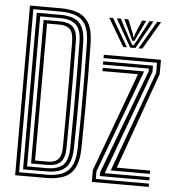

<svg xmlns="http://www.w3.org/2000/svg" viewBox="-55 -851 813 902"><g transform="rotate(5 351.5 -400.0)"><path d="M49.8 0V-800H196.2Q244.8 -800 278.4 -786.6Q312 -773.2 329.9 -740.5Q347.8 -707.8 349 -649Q350.2 -569.5 350.9 -491Q351.5 -412.5 351 -329.1Q350.5 -245.8 349 -151.5Q347.8 -93 329.9 -59.9Q312 -26.8 278.2 -13.4Q244.5 0 195.8 0ZM67 -15.5H195.8Q228 -15.5 253 -21.9Q278 -28.2 295.2 -43.6Q312.5 -59 321.6 -85.5Q330.8 -112 331.5 -151.8Q333 -236.2 333.5 -317Q334 -397.8 333.5 -479.6Q333 -561.5 331.5 -648.8Q330.5 -702.5 314.4 -732Q298.2 -761.5 268.2 -773Q238.2 -784.5 196.2 -784.5H67ZM84.5 -30.8V-769.2H196.2Q234 -769.2 259.9 -758.9Q285.8 -748.5 299.5 -722.1Q313.2 -695.8 314 -648.5Q315.2 -585 315.8 -524Q316.2 -463 316.2 -402.2Q316.2 -341.5 315.8 -279.4Q315.2 -217.2 314 -152Q313.2 -104.5 299.4 -78.1Q285.5 -51.8 259.4 -41.2Q233.2 -30.8 195.8 -30.8ZM102 -46.2H195.8Q246.2 -46.2 271.1 -69.2Q296 -92.2 296.5 -151.5Q297.5 -238.2 297.9 -318.2Q298.2 -398.2 297.9 -479.1Q297.5 -560 296.5 -649Q296 -707.5 271.6 -730.6Q247.2 -753.8 196.2 -753.8H102ZM119.5 -61.5V-738.5H196.2Q222.2 -738.5 240.8 -730.9Q259.2 -723.2 269.1 -703.9Q279 -684.5 279.2 -649Q280 -563.5 280.4 -483.2Q280.8 -403 280.4 -321.6Q280 -240.2 279.2 -151.5Q278.8 -101.2 258.5 -81.4Q238.2 -61.5 195.8 -61.5ZM137 -77H195.8Q218.2 -77 232.6 -84Q247 -91 254.2 -107.4Q261.5 -123.8 261.8 -151.5Q262.5 -228.5 262.9 -306.5Q263.2 -384.5 263 -468.9Q262.8 -553.2 261.8 -649Q261.2 -691 245.1 -707Q229 -723 196.2 -723H137ZM495.2 -61.5 667.8 -536.2V-584.5H415.5V-600H685V-532.8L522.5 -77H679.8V-61.5ZM411.5 0V-56.5L583.5 -523H415.5V-538.5H611.2L428.8 -52.2V-15.5H679.8V0ZM446.2 -30.8V-47.8L632.2 -541V-553.8H415.5V-569.2H650.2V-539.2L468.2 -46.2H679.8V-30.8ZM425.8 -776H444L520.8 -644.5H503ZM461.5 -776H480.5L530.5 -681.2L545.5 -656.2H550.5L565.5 -681.2L615.5 -776H634.5L560.2 -644.5H535.8ZM497 -776H515.8L542.5 -710.5L546.5 -694.5H549.5L553.5 -710.5L580.8 -776H599.8L563.5 -699.8L553.2 -677.5H543L532.5 -699.8ZM652 -776H670.5L593.2 -644.5H575.2Z"/></g></svg>

Font: Big Shoulders Inline Display Thin SemiBold
Style: Regular
Weight: 600
Version: Version 2.002